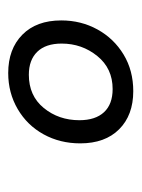

<svg xmlns="http://www.w3.org/2000/svg" viewBox="40 -814 337 456"><g transform="rotate(-90 208.0 -586.5)"><path d="M95 -564Q95 -612 116.5 -651Q138 -690 176.5 -712.5Q215 -735 262 -735Q319 -735 353 -701.5Q387 -668 387 -609Q387 -562 365.5 -523Q344 -484 306 -461Q268 -438 219 -438Q162 -438 128.5 -471.5Q95 -505 95 -564ZM332 -608Q332 -646 312.5 -666Q293 -686 258 -686Q208 -686 179 -650.5Q150 -615 150 -566Q150 -528 169 -507.5Q188 -487 224 -487Q273 -487 302.5 -523.5Q332 -560 332 -608Z"/></g></svg>

Font: Bitter Pro
Style: Italic
Weight: 400
Italic angle: -9°
Designer: Sol Matas, and Bitter project Authors
Foundry: Sol Matas
Version: Version 1.010